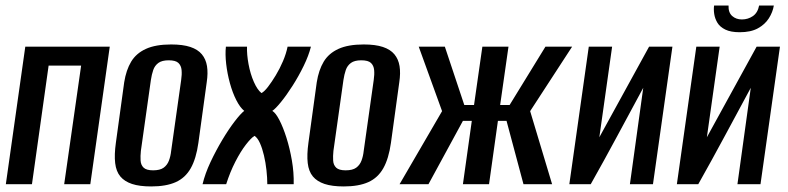

<svg xmlns="http://www.w3.org/2000/svg" viewBox="-20 -663 2835 691"><path d="M1 0 71 -495H375L305 0H211L272 -427H155L95 0Z M524 8Q482 8 455 -1Q428 -10 413 -28Q398 -46 394.5 -76Q391 -106 397 -149L427 -367Q434 -411 452 -441Q470 -471 505 -487Q540 -503 596 -503Q638 -503 665 -494Q692 -485 706.5 -467.5Q721 -450 725 -425Q729 -400 724 -367L694 -149Q686 -92 666.5 -57.5Q647 -23 612.5 -7.5Q578 8 524 8ZM531 -50Q556 -50 569 -59.5Q582 -69 588 -85Q594 -101 596 -120L632 -375Q635 -395 633.5 -411Q632 -427 622 -436.5Q612 -446 587 -446Q563 -446 550 -436.5Q537 -427 531.5 -411Q526 -395 523 -375L487 -120Q485 -101 486 -85Q487 -69 497 -59.5Q507 -50 531 -50Z M709 0Q718 -38 737.5 -79.5Q757 -121 780 -159.5Q803 -198 824.5 -226Q846 -254 859 -264Q844 -276 830.5 -302.5Q817 -329 807.5 -363.5Q798 -398 794 -433Q790 -468 793 -495H869Q868 -467 874.5 -432Q881 -397 893.5 -368.5Q906 -340 921 -328Q931 -333 944.5 -350.5Q958 -368 972.5 -392Q987 -416 998.5 -443Q1010 -470 1015 -495H1099Q1091 -463 1073 -426Q1055 -389 1033 -354.5Q1011 -320 991 -295.5Q971 -271 960 -264Q972 -257 985.5 -231Q999 -205 1011 -167Q1023 -129 1030.5 -85.5Q1038 -42 1037 0H942Q942 -23 939 -50.5Q936 -78 930 -103.5Q924 -129 915.5 -148Q907 -167 896 -174Q884 -167 865 -142.5Q846 -118 827 -81Q808 -44 794 0Z M1217 8Q1175 8 1148 -1Q1121 -10 1106 -28Q1091 -46 1087.5 -76Q1084 -106 1090 -149L1120 -367Q1127 -411 1145 -441Q1163 -471 1198 -487Q1233 -503 1289 -503Q1331 -503 1358 -494Q1385 -485 1399.5 -467.5Q1414 -450 1418 -425Q1422 -400 1417 -367L1387 -149Q1379 -92 1359.5 -57.5Q1340 -23 1305.5 -7.5Q1271 8 1217 8ZM1224 -50Q1249 -50 1262 -59.5Q1275 -69 1281 -85Q1287 -101 1289 -120L1325 -375Q1328 -395 1326.5 -411Q1325 -427 1315 -436.5Q1305 -446 1280 -446Q1256 -446 1243 -436.5Q1230 -427 1224.5 -411Q1219 -395 1216 -375L1180 -120Q1178 -101 1179 -85Q1180 -69 1190 -59.5Q1200 -50 1224 -50Z M1418 0 1571 -263 1487 -495H1581L1651 -285H1686L1716 -495H1810L1780 -285H1814L1943 -495H2039L1888 -263L1967 0H1864L1803 -228H1772L1740 0H1646L1678 -228H1646L1522 0Z M2029 0 2099 -495H2183L2137 -169L2316 -495H2400L2330 0H2247L2295 -347Q2248 -260 2201.5 -173.5Q2155 -87 2106 0Z M2416 0 2486 -495H2570L2524 -169L2703 -495H2787L2717 0H2634L2682 -347Q2635 -260 2588.5 -173.5Q2542 -87 2493 0ZM2642 -547Q2610 -547 2590.5 -556.5Q2571 -566 2562 -581Q2553 -596 2550.5 -612.5Q2548 -629 2550 -643H2602Q2601 -618 2615 -605.5Q2629 -593 2650 -593Q2672 -593 2689.5 -605Q2707 -617 2712 -643H2765Q2761 -619 2747 -597Q2733 -575 2707.5 -561Q2682 -547 2642 -547Z"/></svg>

Font: Alumni Sans SemiBold
Style: Italic
Weight: 600
Italic angle: -8°
Version: Version 1.016